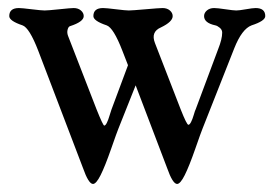

<svg xmlns="http://www.w3.org/2000/svg" viewBox="-20 -443 679 477"><path d="M515 -380Q487 -386 487 -403Q487 -411 494 -417Q501 -423 512 -423Q520 -423 540 -420Q560 -417 567 -417Q574 -417 591 -420Q608 -423 615 -423Q639 -423 639 -403Q639 -391 605 -380Q581 -371 562 -323L483 -123Q480 -116 465 -73Q450 -30 439 -8Q428 14 420 14Q409 14 395 -26L317 -231L274 -123Q271 -116 256 -73Q241 -30 230 -8Q219 14 211 14Q200 14 186 -26L75 -317Q53 -374 36 -380Q3 -391 3 -403Q3 -423 27 -423Q34 -423 58.5 -420Q83 -417 91 -417Q99 -417 127.5 -420Q156 -423 163 -423Q174 -423 181 -417Q188 -411 188 -403Q188 -389 154 -378Q150 -377 148 -369.5Q146 -362 149 -354L220 -171Q236 -131 239 -131Q242 -131 245.5 -138Q249 -145 252.5 -157Q256 -169 257 -171L298 -281L284 -317Q262 -374 245 -380Q212 -391 212 -403Q212 -423 236 -423Q244 -423 268 -420Q292 -417 300 -417Q308 -417 342 -420Q376 -423 384 -423Q395 -423 402 -417Q409 -411 409 -403Q409 -389 380 -375Q354 -364 365 -336L429 -171Q444 -133 448 -133Q451 -133 454.5 -139.5Q458 -146 461.5 -158Q465 -170 466 -171L522 -321Q532 -346 532 -362Q532 -369 526 -374Q520 -379 515 -380Z"/></svg>

Font: EB Garamond 08
Style: Regular
Weight: 400
Version: Version 0.016 ; ttfautohint (v1.5)